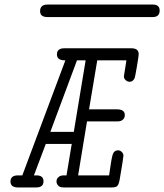

<svg xmlns="http://www.w3.org/2000/svg" viewBox="-20 -823 721 843"><path d="M156 -774Q156 -803 189 -803H651Q681 -803 681 -777Q681 -748 650 -748H189Q156 -748 156 -774ZM26 -26Q26 -53 59 -53H78L267 -558H265Q230 -558 230 -584Q230 -611 262 -611H557Q589 -611 589 -585Q589 -578 581 -530.5Q573 -483 571 -480Q564 -464 549 -464Q540 -464 532 -471Q524 -478 524 -488Q524 -491 535 -558H407L371 -343H493Q528 -343 528 -318Q528 -312 526 -306.5Q524 -301 516.5 -295.5Q509 -290 496 -290H362L323 -53H459Q469 -127 475 -145Q481 -163 498 -163Q508 -163 515 -155.5Q522 -148 522 -140Q522 -131 505 -32Q501 -12 494.5 -6Q488 0 470 0H260Q242 0 235 -8.5Q228 -17 228 -26Q228 -31 230 -36.5Q232 -42 239.5 -47.5Q247 -53 260 -53H272L295 -191H181L129 -53H140Q171 -53 171 -27Q171 0 139 0H57Q26 -1 26 -26ZM201 -244H304L356 -558H318Z"/></svg>

Font: CMU Typewriter Text
Style: LightOblique
Weight: 200
Italic angle: -9.46001°
Version: Version 0.7.0